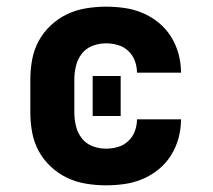

<svg xmlns="http://www.w3.org/2000/svg" viewBox="-20 -548 640 576"><path d="M298 8Q268 8 238 3Q208 -2 181.5 -14.5Q155 -27 132.5 -48Q110 -69 96 -95Q82 -121 76.5 -150.5Q71 -180 71 -210V-310Q71 -340 76.5 -369.5Q82 -399 96 -425Q110 -451 132.5 -472Q155 -493 181.5 -505.5Q208 -518 238 -523Q268 -528 298 -528Q326 -528 354 -524Q382 -520 408 -509Q434 -498 456 -480Q478 -462 493 -438Q508 -414 515.5 -386.5Q523 -359 523 -331Q523 -330 523 -330Q523 -330 523 -330H391Q391 -330 391 -330Q391 -330 391 -330Q391 -348 384.5 -365.5Q378 -383 364.5 -395.5Q351 -408 333.5 -413Q316 -418 298 -418Q277 -418 257.5 -410.5Q238 -403 225.5 -387Q213 -371 208 -350.5Q203 -330 203 -310V-210Q203 -190 208 -169.5Q213 -149 225.5 -133Q238 -117 257.5 -109.5Q277 -102 298 -102Q316 -102 333.5 -107Q351 -112 364.5 -124.5Q378 -137 384.5 -154.5Q391 -172 391 -190Q391 -190 391 -190Q391 -190 391 -190H523Q523 -190 523 -190Q523 -190 523 -189Q523 -161 515.5 -133.5Q508 -106 493 -82Q478 -58 456 -40Q434 -22 408 -11Q382 0 354 4Q326 8 298 8ZM258 -200V-320H342V-200Z"/></svg>

Font: Iosevka SS04 XBd Ex
Style: Regular
Weight: 800
Width: 7
Monospace: yes
Designer: Belleve Invis
Foundry: Belleve Invis
Version: Version 19.0.0; ttfautohint (v1.8.4)